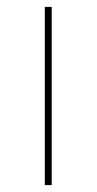

<svg xmlns="http://www.w3.org/2000/svg" viewBox="-20 -537 280 557"><path d="M130 -517V0H110V-517Z"/></svg>

Font: Montserrat-Arabic Thin
Style: Regular
Weight: 250
Designer: Mohamed Gaber
Foundry: Kief Type Foundry
Version: Version 5.008